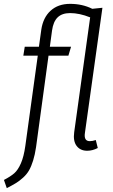

<svg xmlns="http://www.w3.org/2000/svg" viewBox="-69 -763 581 986"><path d="M392.1 -38.1Q406.2 -38.1 422.9 -43.9L433.1 -2.9Q405.8 11.2 378.9 11.2Q343.3 11.2 324.5 -13.7Q305.7 -38.6 312 -84L394 -673.8Q338.9 -695.8 291 -695.8Q250 -695.8 227.3 -674.1Q204.6 -652.3 198.2 -606L187 -522.9H295.9L282.2 -477.1H180.2L116.2 -7.8Q110.4 31.7 101.1 61.5Q91.8 91.3 80.3 111.6Q68.8 131.8 50 148.9Q31.2 166 12.9 177.2Q-5.4 188.5 -34.2 203.1L-48.8 161.1Q-14.2 143.1 4.6 126.5Q23.4 109.9 38.3 75.9Q53.2 42 61 -13.2L125 -477.1H50.8L58.1 -522.9H130.9L143.1 -610.8Q152.3 -672.9 190.9 -708Q229.5 -743.2 291 -743.2Q354 -743.2 404.8 -717.8L457 -723.1L367.2 -81.1Q360.4 -38.1 392.1 -38.1Z"/></svg>

Font: Fira Sans Compressed Light
Style: Italic
Weight: 300
Width: 3
Italic angle: -8°
Designer: Carrois Corporate & Edenspiekermann AG
Foundry: Carrois Corporate GbR & Edenspiekermann AG
Version: Version 4.203;PS 004.203;hotconv 1.0.88;makeotf.lib2.5.64775